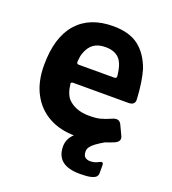

<svg xmlns="http://www.w3.org/2000/svg" viewBox="-128 -619 795 888"><g transform="rotate(20 269.0 -174.5)"><path d="M374.3 -311.7Q368.7 -362.3 354.3 -383.3Q331.7 -419.3 276.7 -418.7Q242.7 -418.7 220.2 -403.2Q197.7 -387.7 185.7 -353.7Q180.3 -340.3 178.3 -312.7Q177.3 -299.7 188 -299.7H362.3Q375.7 -299.7 374.3 -311.7ZM183.3 -199.3Q188 -156.7 208 -133.3Q244.7 -95.7 307.7 -94.3Q344.7 -93.7 366.3 -99Q390.3 -105 421.7 -119Q452 -131.7 464 -104.7L485 -60.3Q499 -33.3 468.3 -19.7Q423.7 -0.7 383.3 6.7Q340.3 15 283.7 15Q210.3 15 155 -15.7Q99.7 -46.3 69 -104.2Q38.3 -162 38.3 -243.3Q38.3 -380.3 100.7 -451.2Q163 -522 278.7 -522Q358 -522 404.2 -486.7Q450.3 -451.3 474.3 -384Q491.3 -326.3 495.7 -242.3Q498 -213 466 -212.3H193.3Q178.7 -212 183.3 -199.3ZM366.3 173Q306.7 173 278 149.5Q249.3 126 249.3 79.3Q249.3 42.7 279 14.7Q303 -7.3 340.3 -25Q357.3 -35 378.7 -29L426.3 -17.7Q445 -13.7 426.3 -4.3Q401 10 383.3 23.3Q355.3 44.3 355.3 65Q355.3 86.3 365.3 94Q375.3 101.7 389.7 101.7Q408 101.7 423.7 94.7Q427 92.7 431 91Q450.3 80 450.7 99V138Q450.7 159 427.7 166Q423 167.3 418.3 168.7Q399.7 173 366.3 173Z"/></g></svg>

Font: Vivano Light
Style: Regular
Weight: 300
Designer: Joe Prince, Josias Burgherr
Version: Version 2.064;September 19, 2022;FontCreator 14.0.0.2877 64-